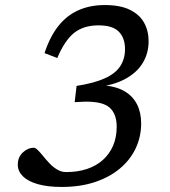

<svg xmlns="http://www.w3.org/2000/svg" viewBox="-20 -731 674 761"><path d="M242 -49Q287.5 -49 324.5 -61.2Q361.5 -73.5 387.8 -97Q414 -120.5 428.2 -153.5Q442.5 -186.5 442.5 -229Q442.5 -279 414.8 -304.2Q387 -329.5 314 -328L276 -326L283.5 -390.5Q354 -401.5 396 -420.8Q438 -440 456.8 -469Q475.5 -498 475.5 -536.5Q475.5 -580 451.2 -605.2Q427 -630.5 370.5 -630.5Q311.5 -630.5 274 -600.8Q236.5 -571 207 -501L156.5 -520.5Q177.5 -585 210.8 -627.2Q244 -669.5 290.2 -690.2Q336.5 -711 395.5 -711Q457 -711 495.2 -692Q533.5 -673 551.2 -640.8Q569 -608.5 569 -567.5Q569 -520 545.8 -481.5Q522.5 -443 476.2 -418Q430 -393 361.5 -385.5L383.5 -393Q436.5 -390 471 -370.8Q505.5 -351.5 522.5 -318.5Q539.5 -285.5 539.5 -242.5Q539.5 -189 517.8 -143Q496 -97 455 -62.8Q414 -28.5 355.8 -9.2Q297.5 10 224.5 10Q168.5 10 129.5 -1.2Q90.5 -12.5 70.5 -32.5Q50.5 -52.5 50.5 -78Q50.5 -108.5 70.8 -127Q91 -145.5 113.5 -145.5Q120.5 -145.5 130.2 -135.8Q140 -126 151.5 -111.8Q163 -97.5 176.8 -83Q190.5 -68.5 207 -58.8Q223.5 -49 242 -49Z"/></svg>

Font: Newsreader 8pt
Style: Italic
Weight: 400
Italic angle: -17°
Version: Version 1.003